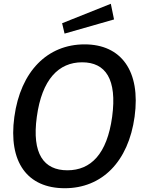

<svg xmlns="http://www.w3.org/2000/svg" viewBox="-20 -987 759 1017"><path d="M323 10C519 10 660 -129 693 -369C726 -611 622 -752 428 -752C232 -752 89 -610 56 -368C23 -128 125 10 323 10ZM309 -864 322 -809 584 -884 567 -967ZM337 -85C212 -85 148 -172 175 -368C202 -567 291 -657 415 -657C539 -657 601 -568 574 -368C547 -171 461 -85 337 -85Z"/></svg>

Font: Cheyenne Sans Medium
Style: Italic
Weight: 500
Italic angle: -8.13011°
Designer: The Public Sans project authors (U.S. Web Design System), Libre Franklin designed by Pablo Impallari and Rodrigo Fuenzal
Foundry: The Cheyenne Sans Project Authors
Version: Version 2.007